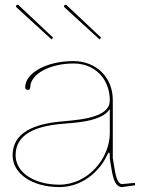

<svg xmlns="http://www.w3.org/2000/svg" viewBox="-20 -777 595 800"><path d="M201.5 -620 57.5 -755.5C54.5 -758.5 50.5 -757 49 -755.5C47.5 -754 45 -750 48 -747L194.5 -613ZM401.5 -620 257.5 -755.5C254.5 -758.5 250.5 -757 249 -755.5C247.5 -754 245 -750 248 -747L394.5 -613ZM437.5 -323V-222.5C437.5 -116.5 346 -7.5 227.5 -7.5C121.5 -7.5 45 -59 45 -130C45 -217.5 127 -249.5 228 -260C283 -265.5 404 -267.5 437.5 -323ZM285.5 -522.5C175 -522.5 85 -473.5 85 -413C85 -406.5 89 -402.5 95.5 -402.5C102 -402.5 106 -406.5 106 -413C106 -468 187 -512.5 287 -512.5C375.5 -512.5 437 -448 437.5 -360.5V-357.5C437.5 -352.5 436.5 -347 435 -341.5C416.5 -281 289 -276.5 227 -270C125 -259.5 32.5 -226 32.5 -130C32.5 -53 114.5 2.5 227.5 2.5C317.5 2.5 392 -57 426.5 -131C429.5 -138 432 -141.5 434 -141.5C436 -141.5 437.5 -137 437.5 -128V-117C437.5 -113 443 -83.5 445.5 -68C452 -27.5 463.5 2.5 488 2.5H488.5L543 -5L542 -15L488.5 -10C474.5 -10.5 465 -28 458 -70L450 -117.5V-360.5C450 -454.5 381 -522.5 285.5 -522.5Z"/></svg>

Font: Znikomit
Style: Regular
Weight: 100
Designer: gluk
Foundry: gluk
Version: Version 0.55